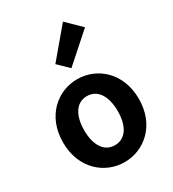

<svg xmlns="http://www.w3.org/2000/svg" viewBox="-220 -1045 1066 1180"><g transform="rotate(-30 313.0 -455.0)"><path d="M317 -650 515 -826 415 -924 244 -721ZM313 14C453 14 582 -94 582 -280C582 -466 453 -574 313 -574C173 -574 44 -466 44 -280C44 -94 173 14 313 14ZM313 -106C237 -106 194 -174 194 -280C194 -385 237 -454 313 -454C389 -454 432 -385 432 -280C432 -174 389 -106 313 -106Z"/></g></svg>

Font: Noto Sans JP
Style: Bold
Weight: 700
Designer: Ryoko NISHIZUKA  (kana, bopomofo & ideographs); Paul D. Hunt (Latin, Greek & Cyrillic); Sandoll Communications , Soo-you
Foundry: Adobe
Version: Version 2.002;hotconv 1.0.116;makeotfexe 2.5.65601